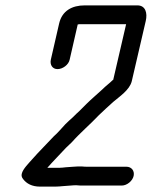

<svg xmlns="http://www.w3.org/2000/svg" viewBox="-20 -692 564 714"><path d="M239 -470 269 -601C272 -602 275 -602 279 -602H449L401 -395H400C386 -381 375 -374 360 -359C344 -344 319 -323 302 -306L276 -280C268 -273 260 -265 252 -257C242 -248 232 -239 223 -230C208 -214 195 -198 180 -185C159 -164 140 -142 119 -121L100 -100C88 -86 65 -64 61 -46C59 -39 61 -32 66 -26C79 -9 99 2 129 2H185C195 2 205 1 216 0L243 -2C250 -3 258 -3 265 -3C274 -2 281 -2 288 -2H433C452 -2 473 -19 477 -38C481 -57 469 -72 450 -72H305C299 -72 292 -72 284 -73C273 -73 263 -73 253 -72L225 -70C216 -69 208 -68 201 -68H156C178 -93 202 -117 225 -142C231 -148 239 -155 247 -163C279 -199 315 -229 348 -264C364 -280 386 -299 401 -313C423 -332 462 -357 470 -390L522 -614C529 -644 521 -672 491 -672H295C248 -672 211 -652 200 -605L169 -470C165 -451 175 -435 194 -435C213 -435 235 -451 239 -470Z"/></svg>

Font: Electronic
Style: BdIt
Weight: 700
Version: Version 1.011